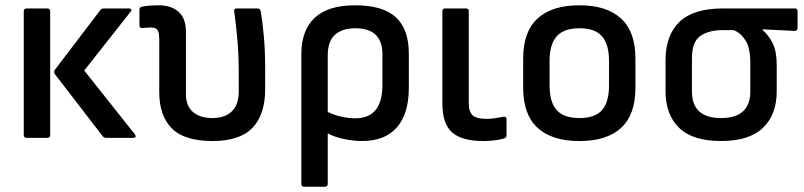

<svg xmlns="http://www.w3.org/2000/svg" viewBox="-20 -522 3045 727"><path d="M382 0Q374 0 369 -6L188 -241Q182 -250 188 -258L360 -484Q364 -490 373 -490H469Q475 -490 477 -486.5Q479 -483 474 -477L299 -255L491 -13Q495 -7 493 -3.5Q491 0 484 0ZM81 0Q70 0 70 -11V-479Q70 -490 81 -490H159Q170 -490 170 -479V-11Q170 0 159 0Z M785 12Q678 12 630.5 -36Q583 -84 583 -173V-371Q583 -401 575.5 -409.5Q568 -418 549 -418Q543 -418 535 -417Q527 -416 519 -416Q508 -415 508 -426V-486Q508 -495 519 -497Q534 -500 550.5 -501Q567 -502 580 -502Q629 -502 656.5 -477Q684 -452 684 -402V-166Q684 -121 710.5 -98Q737 -75 785 -75Q831 -75 857.5 -100Q884 -125 884 -176V-241Q884 -315 878.5 -375Q873 -435 867 -478Q865 -490 876 -490H955Q965 -490 967 -480Q974 -441 979 -385.5Q984 -330 984 -262V-184Q984 -88 936 -38Q888 12 785 12Z M1132 185Q1121 185 1121 174V-317Q1121 -407 1171.5 -454.5Q1222 -502 1325 -502Q1430 -502 1479 -456.5Q1528 -411 1528 -320V-189Q1528 -92 1483 -40Q1438 12 1351 12Q1319 12 1283 4.5Q1247 -3 1221 -17V174Q1221 185 1210 185ZM1221 -312V-98Q1246 -86 1273.5 -80Q1301 -74 1325 -74Q1428 -74 1428 -200V-317Q1428 -415 1325 -415Q1276 -415 1248.5 -390.5Q1221 -366 1221 -312Z M1811 12Q1729 12 1692 -20.5Q1655 -53 1655 -131V-479Q1655 -490 1666 -490H1744Q1755 -490 1755 -479V-131Q1755 -98 1770 -85Q1785 -72 1822 -72Q1840 -72 1855 -74.5Q1870 -77 1886 -80Q1898 -82 1898 -70V-9Q1898 -1 1889 2Q1874 7 1852.5 9.5Q1831 12 1811 12Z M2174 12Q2070 12 2015.5 -38Q1961 -88 1961 -189V-301Q1961 -402 2015.5 -452Q2070 -502 2174 -502Q2277 -502 2331.5 -452Q2386 -402 2386 -301V-189Q2386 -88 2332 -38Q2278 12 2174 12ZM2174 -75Q2233 -75 2259.5 -105Q2286 -135 2286 -198V-292Q2286 -354 2259.5 -384.5Q2233 -415 2174 -415Q2115 -415 2088 -384.5Q2061 -354 2061 -292V-198Q2061 -135 2088 -105Q2115 -75 2174 -75Z M2710 12Q2603 12 2551.5 -38Q2500 -88 2500 -176V-293Q2500 -388 2552.5 -439Q2605 -490 2718 -490H2989Q3000 -490 3000 -479V-416Q3000 -405 2989 -405L2867 -411V-409Q2891 -388 2906 -357.5Q2921 -327 2921 -276V-176Q2921 -88 2869 -38Q2817 12 2710 12ZM2710 -75Q2821 -75 2821 -176V-284Q2821 -341 2802.5 -369.5Q2784 -398 2758 -408H2717Q2664 -408 2632 -386Q2600 -364 2600 -301V-176Q2600 -75 2710 -75Z"/></svg>

Font: Sofia Sans SemiBold
Style: Regular
Weight: 600
Designer: Botio Nikoltchev, Ani Petrova
Foundry: lettersoup
Version: Version 4.101; ttfautohint (v1.8.4.7-5d5b)